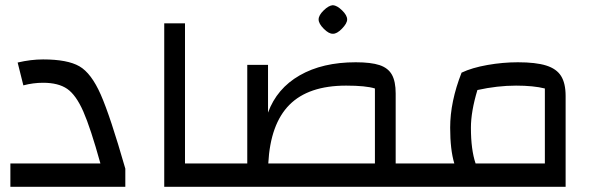

<svg xmlns="http://www.w3.org/2000/svg" viewBox="-20 -720 2296 740"><path d="M20 -90H367Q329 -227 301 -290.5Q273 -354 239 -377.5Q205 -401 146 -401Q108 -401 70 -391L48 -479Q99 -491 146 -491Q240 -491 286 -464.5Q332 -438 368.5 -355Q405 -272 463 -70V0H20Z M613 -630H693V-90H813V0H613Z M793 0ZM1625 -90V0H773V-90H933V-470H1013V-286Q1047 -379 1135 -429.5Q1223 -480 1351 -480Q1410 -480 1443 -469Q1476 -458 1490.5 -432Q1505 -406 1505 -360V-90ZM1014 -90H1425V-379Q1390 -390 1314 -390Q1169 -390 1095.5 -316Q1022 -242 1014 -90ZM1208 -645Q1208 -661 1227.5 -680Q1247 -699 1263 -700Q1279 -699 1298.5 -680Q1318 -661 1318 -645Q1318 -630 1298 -609.5Q1278 -589 1263 -590Q1248 -589 1228 -609Q1208 -629 1208 -645Z M2160 -350V0H1585V-90H1731Q1715 -143 1715 -228Q1715 -328 1759 -440Q1799 -459 1858.5 -469.5Q1918 -480 1976 -480Q2045 -480 2085 -467.5Q2125 -455 2142.5 -427Q2160 -399 2160 -350ZM2080 -379Q2036 -390 1969 -390Q1897 -390 1820 -373Q1795 -290 1795 -228Q1795 -143 1813 -90H2080Z"/></svg>

Font: Changa
Style: Regular
Weight: 400
Designer: Eduardo Rodriguez Tunni
Foundry: Eduardo Rodriguez Tunni
Version: Version 2.002; ttfautohint (v1.5.10-5e6f)